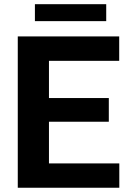

<svg xmlns="http://www.w3.org/2000/svg" viewBox="-20 -882 602 902"><path d="M540.5 -114.3V0H63.5V-710.9H540V-596.2H210V-421.4H491.2V-310.1H210V-114.3ZM479 -862.3V-782.7H144V-862.3Z"/></svg>

Font: Vazirmatn FD
Style: Bold
Weight: 700
Designer: Saber Rastikerdar
Foundry: Saber Rastikerdar
Version: Version 33.001